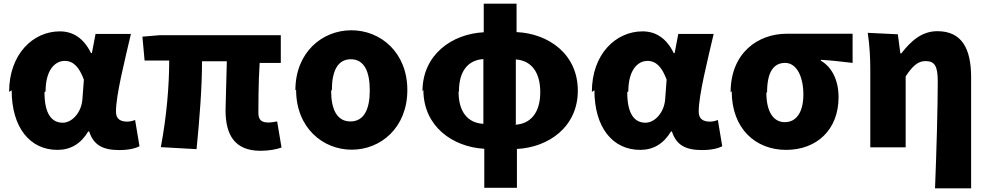

<svg xmlns="http://www.w3.org/2000/svg" viewBox="-20 -755 5425 1053"><path d="M44 -260C44 -57 143 67 295 67C367 67 423 34 464 -34H469C493 41 545 68 634 68C685 68 722 59 745 47L721 -97C706 -91 691 -88 678 -88C642 -88 616 -101 616 -143C616 -235 665 -426 698 -569H504L484 -464H479C438 -548 378 -583 308 -583C162 -583 30 -459 30 -251ZM230 -254C230 -373 283 -421 335 -421C385 -421 416 -383 440 -318L432 -211C427 -139 376 -82 324 -82C263 -82 224 -131 224 -249Z M773 -423H908C908 -287 894 -116 862 52L1058 63C1074 -99 1088 -272 1088 -419H1224C1222 -317 1217 -186 1217 -150C1217 -18 1265 72 1409 72C1458 72 1500 63 1524 54L1500 -89C1482 -86 1465 -83 1454 -83C1416 -83 1397 -95 1397 -137C1397 -163 1397 -304 1404 -410H1520V-562H856L761 -554Z M1604 -262C1604 -55 1750 66 1909 66C2068 66 2214 -55 2214 -261C2214 -468 2067 -589 1907 -589C1747 -589 1600 -468 1600 -260ZM1800 -260C1800 -364 1831 -430 1904 -430C1977 -430 2008 -364 2008 -259C2008 -155 1976 -89 1902 -89C1828 -89 1796 -155 1796 -258Z M2302 -262C2302 -62 2462 51 2636 61V275H2815V62C2989 53 3149 -59 3149 -258C3149 -458 2989 -571 2813 -579V-735H2633V-578C2458 -569 2297 -455 2297 -254ZM2497 -254C2497 -366 2548 -426 2631 -431V-76C2547 -80 2495 -140 2495 -251ZM2809 -75V-429C2892 -423 2943 -362 2943 -249C2943 -137 2890 -76 2807 -71Z M3240 -260C3240 -57 3339 67 3491 67C3563 67 3619 34 3660 -34H3665C3689 41 3741 68 3830 68C3881 68 3918 59 3941 47L3917 -97C3902 -91 3887 -88 3874 -88C3838 -88 3812 -101 3812 -143C3812 -235 3861 -426 3894 -569H3700L3680 -464H3675C3634 -548 3574 -583 3504 -583C3358 -583 3226 -459 3226 -251ZM3426 -254C3426 -373 3479 -421 3531 -421C3581 -421 3612 -383 3636 -318L3628 -211C3623 -139 3572 -82 3520 -82C3459 -82 3420 -131 3420 -249Z M3993 -255C3993 -47 4126 67 4291 67C4460 67 4579 -44 4579 -222C4579 -314 4543 -387 4482 -422V-427C4546 -423 4588 -418 4656 -410V-570H4295C4137 -570 3987 -465 3987 -249ZM4187 -249C4187 -364 4225 -410 4286 -410C4350 -410 4386 -333 4386 -237C4386 -140 4348 -85 4284 -85C4221 -85 4183 -143 4183 -247Z M4739 -575C4750 -505 4753 -429 4753 -379V53H4947V-336C4984 -392 5014 -420 5055 -420C5106 -420 5123 -394 5123 -308C5123 -168 5116 83 5108 278H5306V-331C5306 -487 5256 -584 5121 -584C5035 -584 4976 -530 4923 -462H4918L4904 -567Z"/></svg>

Font: GenEiGothic-pro-Heavy
Style: Bold
Weight: 900
Designer: Ryoko NISHIZUKA (kana & ideographs); Paul D. Hunt (Latin, Greek & Cyrillic); Wenlong ZHANG (bopomofo); Sandoll Communica
Foundry: Adobe Systems Incorporated; o_tamon
Version: Version 1.000.140830